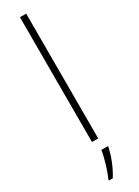

<svg xmlns="http://www.w3.org/2000/svg" viewBox="-258 -776 733 1013"><g transform="rotate(-30 108.5 -269.5)"><path d="M128 0V-760H90V0ZM152 68V61H112C106 104 82 183 66 214V221H89C119 175 141 116 152 68Z"/></g></svg>

Font: Noto Sans Arabic ExtLt
Style: Regular
Weight: 200
Designer: Monotype Design Team, Nadine Chahine, Nizar Qandah and Khaled Hosny
Foundry: Monotype Imaging Inc.
Version: Version 2.012